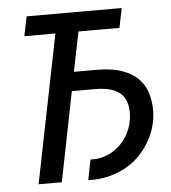

<svg xmlns="http://www.w3.org/2000/svg" viewBox="-48 -682 647 728"><g transform="rotate(-5 275.0 -318.5)"><path d="M240.2 -413.1H326.2Q385.7 -413.1 424.6 -398.9Q463.4 -384.8 486.1 -360.8Q508.8 -336.9 517.8 -305.9Q526.9 -274.9 526.9 -241.2Q526.9 -214.4 519.5 -185.3Q512.2 -156.2 497.3 -129.2Q482.4 -102.1 460.2 -77.6Q438 -53.2 408.2 -35.4Q378.4 -17.6 341.1 -7.6Q303.7 2.4 258.8 1L273.9 -76.2Q309.6 -74.7 339.6 -87.6Q369.6 -100.6 391.6 -123.8Q413.6 -147 425.8 -177.2Q438 -207.5 438 -240.2Q438 -261.7 432.4 -280.3Q426.8 -298.8 412.6 -312.3Q398.4 -325.7 374.5 -333.3Q350.6 -340.8 314 -340.8H226.1L158.2 0H69.8L183.1 -564H64.9L80.1 -638.2H441.9L426.8 -564H271Z"/></g></svg>

Font: Code New Roman
Style: Italic
Weight: 400
Italic angle: -11°
Monospace: yes
Designer: Sam Radian
Foundry: Code New Roman
Version: Version 1.508 October 19, 2014